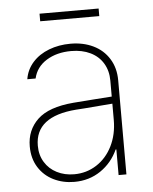

<svg xmlns="http://www.w3.org/2000/svg" viewBox="-50 -711 610 765"><g transform="rotate(-5 254.5 -328.0)"><path d="M240.2 -302.7Q276.9 -305.7 320.6 -308.8Q364.3 -312 394.5 -314V-377.9Q394.5 -417 376.7 -446.8Q358.9 -476.6 325.9 -492.7Q293 -508.8 249 -508.8Q191.4 -508.8 150.1 -483.2Q108.9 -457.5 98.6 -412.1H65.4Q71.8 -450.7 97.4 -479.2Q123 -507.8 162.6 -522.9Q202.1 -538.1 249 -538.1Q299.8 -538.1 339.8 -518.8Q379.9 -499.5 402.8 -462.6Q425.8 -425.8 425.8 -376V0H394.5V-102.5H391.6Q368.2 -50.8 322.3 -19.5Q276.4 11.7 216.8 11.7Q171.9 11.7 134 -6.8Q96.2 -25.4 74 -60.8Q51.8 -96.2 51.8 -144.5Q51.8 -209.5 96.4 -252Q141.1 -294.4 240.2 -302.7ZM218.8 -18.6Q268.1 -18.6 308.3 -44.4Q348.6 -70.3 371.6 -116.5Q394.5 -162.6 394.5 -220.7V-285.6L351.6 -282.2Q264.2 -274.9 249 -274.4Q84 -261.7 84 -144.5Q84 -106.9 101.6 -78.4Q119.1 -49.8 149.9 -34.2Q180.7 -18.6 218.8 -18.6ZM373 -637.7H136.7V-668H373Z"/></g></svg>

Font: Pretendard GOV Thin
Style: Regular
Weight: 100
Designer: Base glyphs from Inter by Rasmus Andersson; Hangeul glyphs from Noto Sans CJK(Source Han Sans) by Jang Soo-young and Kan
Foundry: Kil Hyung-jin
Version: Version 1.309